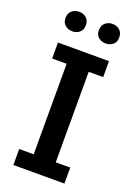

<svg xmlns="http://www.w3.org/2000/svg" viewBox="-144 -802 601 859"><g transform="rotate(20 157.0 -372.5)"><path d="M36 0V-76H105V-507H36V-583H279V-507H210V-76H279V0ZM79 -652Q59 -652 44.5 -664Q30 -676 30 -698Q30 -721 44.5 -733Q59 -745 79 -745Q99 -745 113 -733Q127 -721 127 -698Q127 -676 113 -664Q99 -652 79 -652ZM237 -652Q218 -652 203.5 -663.5Q189 -675 189 -697Q189 -721 203.5 -733Q218 -745 237 -745Q257 -745 271.5 -733Q286 -721 286 -697Q286 -675 271.5 -663.5Q257 -652 237 -652Z"/></g></svg>

Font: Rokkitt SemiBold Medium
Style: Regular
Weight: 500
Version: Version 3.103